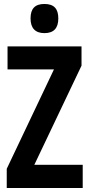

<svg xmlns="http://www.w3.org/2000/svg" viewBox="-20 -948 451 968"><path d="M204 -928C156 -928 134 -904 134 -855C134 -806 158 -781 204 -781C251 -781 274 -806 274 -855C274 -903 253 -928 204 -928ZM397 0V-117H153L391 -617V-714H18V-598H252L14 -97V0Z"/></svg>

Font: Noto Sans Gurmukhi ExtraCondensed
Style: Bold
Weight: 700
Width: 2
Designer: Jelle Bosma - Monotype Design Team
Foundry: Monotype Imaging Inc.
Version: Version 2.004